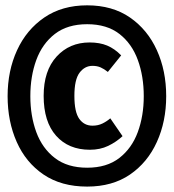

<svg xmlns="http://www.w3.org/2000/svg" viewBox="-20 -798 655 724"><path d="M308.7 -777.9Q403.6 -777.9 470 -732.1Q536.4 -686.2 571.5 -608.7Q606.7 -531.3 606.7 -435.4Q606.7 -340 571.5 -262.6Q536.4 -185.1 470 -139.7Q403.6 -94.4 308.7 -94.4Q211.3 -94.4 144.4 -139.7Q77.4 -185.1 43.1 -262.6Q8.7 -340 8.7 -435.4Q8.7 -531.3 44.4 -608.7Q80 -686.2 147.2 -732.1Q214.4 -777.9 308.7 -777.9ZM308.7 -706.7Q234.4 -706.7 186.9 -670Q139.5 -633.3 116.9 -571.8Q94.4 -510.3 94.4 -435.4Q94.4 -361 116.9 -299.7Q139.5 -238.5 186.9 -202.1Q234.4 -165.6 308.7 -165.6Q382.6 -165.6 429.7 -202.1Q476.9 -238.5 499.5 -299.7Q522.1 -361 522.1 -435.4Q522.1 -510.3 499.7 -571.8Q477.4 -633.3 430.3 -670Q383.1 -706.7 308.7 -706.7ZM317.9 -637.9Q355.9 -637.9 384.1 -626.2Q412.3 -614.4 436.9 -589.2L386.7 -526.7Q372.8 -537.9 359.5 -543.8Q346.2 -549.7 328.7 -549.7Q299.5 -549.7 280 -523.8Q260.5 -497.9 260.5 -436.4Q260.5 -375.4 279 -349.7Q297.4 -324.1 328.7 -324.1Q349.7 -324.1 366.4 -332.3Q383.1 -340.5 395.9 -351.8L442.1 -284.6Q418.5 -262.6 387.9 -247.9Q357.4 -233.3 319 -233.3Q238.5 -233.3 191.5 -286.2Q144.6 -339 144.6 -436.4Q144.6 -531.3 193.3 -584.6Q242.1 -637.9 317.9 -637.9Z"/></svg>

Font: Fira Code
Style: Bold
Weight: 700
Monospace: yes
Designer: Carrois Corporate, Edenspiekermann AG, Nikita Prokopov
Foundry: Carrois Corporate, Edenspiekermann AG, Nikita Prokopov
Version: Version 6.000; ttfautohint (v1.8.2) -l 8 -r 50 -G 200 -x 14 